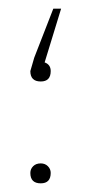

<svg xmlns="http://www.w3.org/2000/svg" viewBox="-20 -511 234 443"><path d="M74 -323Q50 -323 50 -347Q50 -348 59 -378L103 -491H121L83 -367Q97 -362 97 -347Q97 -323 74 -323ZM74 -88Q50 -88 50 -112Q50 -121 56.5 -127.5Q63 -134 74 -134Q84 -134 90.5 -127.5Q97 -121 97 -112Q97 -88 74 -88Z"/></svg>

Font: FiraGO Thin
Style: Regular
Weight: 100
Designer: bBox Type
Foundry: bBox Type GmbH
Version: Version 1.001;PS 001.001;hotconv 1.0.88;makeotf.lib2.5.64775